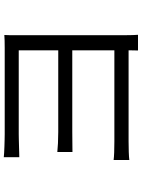

<svg xmlns="http://www.w3.org/2000/svg" viewBox="116 -858 767 1040"><g transform="rotate(-90 500.0 -338.5)"><path d="M746 25Q746 16 746.5 2.5Q747 -11 747 -26H254Q224 -26 196 -25Q168 -24 153 -22V-107Q168 -105 194.5 -104Q221 -103 253 -103H747V-331H306Q274 -331 244 -330.5Q214 -330 196 -330V-412Q215 -410 244 -408.5Q273 -407 304 -407H747V-621H293Q281 -621 263 -620.5Q245 -620 226.5 -619.5Q208 -619 192 -618.5Q176 -618 168 -618V-702Q177 -701 193 -700Q209 -699 227 -698.5Q245 -698 263 -697.5Q281 -697 293 -697H760Q781 -697 799.5 -697.5Q818 -698 830 -699Q829 -688 829 -673Q829 -658 829 -639V-35Q829 -19 829.5 -3.5Q830 12 831 25Z"/></g></svg>

Font: SpoqaHanSans-Regular
Style: Regular
Weight: 400
Designer: [Spoqa Han Sans] Dong-huui Kim \uAE40 \uB3D9 \uD718  Younghwa Kang \uAC15 \uC601 \uD654  [Noto Sans] Ryoko NISHIZUKA \u8
Foundry: Spoqa (http://www.spoqa-han-sans.com)
Version: Version 2.000